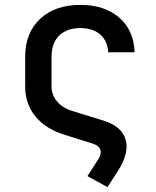

<svg xmlns="http://www.w3.org/2000/svg" viewBox="-20 -580 640 786"><path d="M338 141 383 71Q396 49 391 33Q386 17 360 8L245 -28Q167 -52 125 -103.5Q83 -155 83 -226V-347Q83 -446 144.5 -503Q206 -560 309 -560Q408 -560 468 -508Q528 -456 531 -366H423Q420 -413 390 -439Q360 -465 309 -465Q254 -465 222.5 -434.5Q191 -404 191 -348V-226Q191 -192 213.5 -165Q236 -138 275 -126L401 -87Q478 -64 494 -9.5Q510 45 464 118L420 186Z"/></svg>

Font: JetBrains Mono SemiBold
Style: Regular
Weight: 472
Monospace: yes
Designer: Philipp Nurullin, Konstantin Bulenkov
Foundry: JetBrains
Version: Version 2.305; ttfautohint (v1.8.4.7-5d5b)